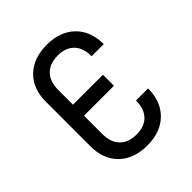

<svg xmlns="http://www.w3.org/2000/svg" viewBox="-206 -871 1011 1011"><g transform="rotate(-45 300.0 -365.0)"><path d="M308 10Q208 10 150 -46Q92 -102 92 -200V-530Q92 -628 150 -684Q208 -740 308 -740Q406 -740 464 -683.5Q522 -627 522 -530H432Q432 -592 399.5 -625.5Q367 -659 308 -659Q249 -659 215.5 -625.5Q182 -592 182 -530V-419H405V-337H182V-200Q182 -138 215.5 -104.5Q249 -71 308 -71Q367 -71 399.5 -104.5Q432 -138 432 -200H522Q522 -103 464 -46.5Q406 10 308 10Z"/></g></svg>

Font: JetBrainsMonoNL NF
Style: Regular
Weight: 400
Designer: Philipp Nurullin, Konstantin Bulenkov
Foundry: JetBrains
Version: Version 2.304; ttfautohint (v1.8.4.7-5d5b);Nerd Fonts 3.2.1